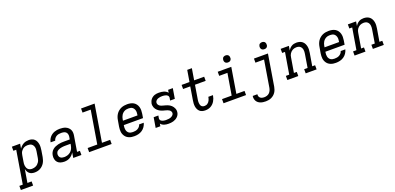

<svg xmlns="http://www.w3.org/2000/svg" viewBox="-33 -1876 6622 3222"><g transform="rotate(-20 3278.0 -265.0)"><path d="M-44 205V131H17L114 -457H63V-530H210L196 -445Q209 -466 228 -484.5Q247 -503 269.5 -515.5Q292 -528 316.5 -533Q341 -538 365 -538Q365 -538 365 -538Q365 -538 366 -538Q393 -538 419.5 -530Q446 -522 465 -504.5Q484 -487 495 -462.5Q506 -438 510.5 -411.5Q515 -385 513 -356.5Q511 -328 507 -300L489 -190Q484 -165 476 -139.5Q468 -114 454.5 -91Q441 -68 421 -48.5Q401 -29 377 -16Q353 -3 327.5 2.5Q302 8 276 8Q250 8 226 1.5Q202 -5 184 -20.5Q166 -36 155 -58Q144 -80 139 -104L100 131H175V205ZM256 -65Q274 -65 292 -69Q310 -73 327 -81.5Q344 -90 358 -103.5Q372 -117 382.5 -133Q393 -149 398.5 -166.5Q404 -184 407 -202L425 -312Q428 -331 429 -350Q430 -369 426 -386.5Q422 -404 413 -419.5Q404 -435 390 -445.5Q376 -456 358 -460Q340 -464 321 -464Q304 -464 287 -461Q270 -458 254 -450Q238 -442 224.5 -429.5Q211 -417 201 -402Q191 -387 186 -370.5Q181 -354 178 -337L160 -227Q156 -208 155 -189Q154 -170 157 -151.5Q160 -133 167.5 -116.5Q175 -100 188 -88Q201 -76 218.5 -70.5Q236 -65 256 -65Z M808 8Q773 8 740.5 -1.5Q708 -11 686.5 -34.5Q665 -58 658 -91.5Q651 -125 657 -159Q661 -186 674 -211Q687 -236 709 -254.5Q731 -273 757 -284Q783 -295 809.5 -301.5Q836 -308 862.5 -310Q889 -312 916 -312H1017L1025 -358Q1028 -380 1023 -402.5Q1018 -425 1002.5 -439.5Q987 -454 964.5 -459Q942 -464 919 -464Q898 -464 876 -460.5Q854 -457 834.5 -446Q815 -435 800.5 -416.5Q786 -398 781 -376H699Q703 -401 713.5 -423.5Q724 -446 740.5 -465.5Q757 -485 778.5 -499.5Q800 -514 823.5 -522.5Q847 -531 871 -534.5Q895 -538 919 -538Q947 -538 973.5 -534Q1000 -530 1024 -519.5Q1048 -509 1067 -491.5Q1086 -474 1097 -451Q1108 -428 1109.5 -400.5Q1111 -373 1106 -346L1061 -74H1112V0H966L981 -94Q968 -71 949 -51Q930 -31 907 -17.5Q884 -4 858.5 2Q833 8 808 8ZM830 -65Q859 -65 889 -74Q919 -83 943.5 -103.5Q968 -124 981.5 -152Q995 -180 1000 -210L1005 -239H916Q903 -239 890.5 -238.5Q878 -238 865 -236.5Q852 -235 839.5 -232.5Q827 -230 814 -226.5Q801 -223 788.5 -217Q776 -211 765.5 -202.5Q755 -194 748.5 -182Q742 -170 740 -157Q737 -138 742 -119Q747 -100 760 -87.5Q773 -75 792 -70Q811 -65 830 -65Z M1250 0V-74H1422L1519 -662H1373V-735H1615L1506 -74H1652V0Z M2057 8Q2034 8 2011 5Q1988 2 1967 -6Q1946 -14 1928.5 -26.5Q1911 -39 1898 -56.5Q1885 -74 1876.5 -94.5Q1868 -115 1865 -137.5Q1862 -160 1863.5 -183.5Q1865 -207 1868 -230L1887 -340Q1891 -367 1900.5 -393.5Q1910 -420 1926 -444Q1942 -468 1965 -487Q1988 -506 2014 -517.5Q2040 -529 2068 -533.5Q2096 -538 2123 -538Q2153 -538 2183 -532Q2213 -526 2237.5 -511Q2262 -496 2279 -472.5Q2296 -449 2304 -421Q2312 -393 2312 -362Q2312 -331 2307 -300L2295 -228H1952L1950 -218Q1947 -199 1946.5 -179.5Q1946 -160 1950 -142.5Q1954 -125 1963.5 -109.5Q1973 -94 1987.5 -84Q2002 -74 2020 -70Q2038 -66 2057 -66Q2078 -66 2100 -69.5Q2122 -73 2141.5 -83.5Q2161 -94 2176.5 -111.5Q2192 -129 2197 -151H2280Q2271 -115 2249.5 -83Q2228 -51 2196.5 -30Q2165 -9 2129 -0.5Q2093 8 2057 8ZM1964 -302H2223L2225 -312Q2228 -331 2229 -350Q2230 -369 2226 -386.5Q2222 -404 2213 -419.5Q2204 -435 2190 -445.5Q2176 -456 2158 -460Q2140 -464 2121 -464Q2103 -464 2084.5 -461Q2066 -458 2049 -449.5Q2032 -441 2017.5 -427.5Q2003 -414 1993 -397.5Q1983 -381 1977 -363.5Q1971 -346 1968 -328Z M2668 8Q2648 8 2628 5.5Q2608 3 2590 -3Q2572 -9 2556 -19.5Q2540 -30 2529 -45L2522 0H2438L2468 -181H2552L2544 -136Q2542 -123 2546 -111Q2550 -99 2559 -91Q2568 -83 2579 -78Q2590 -73 2602.5 -70.5Q2615 -68 2628 -66.5Q2641 -65 2653 -65Q2653 -65 2653.5 -65.5Q2654 -66 2654 -66Q2673 -66 2693 -68Q2713 -70 2732 -77Q2751 -84 2767.5 -98.5Q2784 -113 2788 -133Q2791 -152 2782 -168.5Q2773 -185 2758.5 -195Q2744 -205 2726.5 -211Q2709 -217 2691.5 -221.5Q2674 -226 2656 -231Q2638 -236 2621.5 -243Q2605 -250 2590 -259.5Q2575 -269 2562 -281Q2549 -293 2538.5 -307.5Q2528 -322 2521.5 -339Q2515 -356 2513 -374.5Q2511 -393 2514 -412Q2518 -431 2526 -449Q2534 -467 2547 -482.5Q2560 -498 2577 -509.5Q2594 -521 2613 -527.5Q2632 -534 2651 -536Q2670 -538 2688 -538Q2711 -538 2733 -535.5Q2755 -533 2775.5 -526.5Q2796 -520 2814.5 -508.5Q2833 -497 2845 -480L2853 -530H2937L2907 -349H2823L2831 -394Q2833 -407 2829 -419Q2825 -431 2816.5 -439Q2808 -447 2796.5 -452Q2785 -457 2773 -459.5Q2761 -462 2748 -463.5Q2735 -465 2722 -465Q2704 -465 2685 -462.5Q2666 -460 2647.5 -453Q2629 -446 2614 -431.5Q2599 -417 2596 -398Q2593 -379 2601.5 -362.5Q2610 -346 2624 -335.5Q2638 -325 2655.5 -319Q2673 -313 2690.5 -308.5Q2708 -304 2726 -299Q2744 -294 2760.5 -287.5Q2777 -281 2792.5 -271.5Q2808 -262 2821 -250Q2834 -238 2844 -223.5Q2854 -209 2861 -192.5Q2868 -176 2870 -157.5Q2872 -139 2869 -120Q2866 -99 2855.5 -79.5Q2845 -60 2828.5 -44.5Q2812 -29 2792.5 -18.5Q2773 -8 2752 -2Q2731 4 2710 6Q2689 8 2668 8Z M3322 8Q3295 8 3269 0.5Q3243 -7 3224.5 -24Q3206 -41 3195 -64.5Q3184 -88 3180 -114.5Q3176 -141 3177.5 -168.5Q3179 -196 3184 -224L3222 -457H3094V-530H3235L3269 -735H3352L3318 -530H3497V-456H3306L3266 -212Q3263 -195 3261.5 -179Q3260 -163 3261.5 -147Q3263 -131 3267 -116Q3271 -101 3280 -89.5Q3289 -78 3303.5 -72Q3318 -66 3335 -66Q3349 -66 3363 -69.5Q3377 -73 3389.5 -81.5Q3402 -90 3412 -102Q3422 -114 3428.5 -127.5Q3435 -141 3439.5 -155Q3444 -169 3446 -183Q3446 -185 3446.5 -186.5Q3447 -188 3447 -189H3530Q3529 -187 3529 -184.5Q3529 -182 3528 -180Q3524 -155 3515.5 -131.5Q3507 -108 3493.5 -85.5Q3480 -63 3461 -44.5Q3442 -26 3419 -14Q3396 -2 3371.5 3Q3347 8 3322 8Z M3650 0V-74H3822L3886 -457H3739V-530H3981L3906 -74H4052V0ZM3956 -618Q3941 -618 3927.5 -623Q3914 -628 3905.5 -639.5Q3897 -651 3894.5 -665.5Q3892 -680 3895 -695Q3897 -705 3902 -715Q3907 -725 3916 -731.5Q3925 -738 3935.5 -740.5Q3946 -743 3956 -743Q3971 -743 3985 -737.5Q3999 -732 4007 -720.5Q4015 -709 4017.5 -694.5Q4020 -680 4018 -665Q4016 -655 4010.5 -645Q4005 -635 3996 -628.5Q3987 -622 3976.5 -620Q3966 -618 3956 -618Z M4330 213Q4306 213 4282.5 210Q4259 207 4237 199Q4215 191 4197 177Q4179 163 4167.5 143.5Q4156 124 4152 100.5Q4148 77 4152 53Q4152 53 4152 52.5Q4152 52 4152 52H4235Q4235 52 4235 52Q4235 52 4235 52Q4233 65 4235 78Q4237 91 4243 101.5Q4249 112 4258.5 119.5Q4268 127 4280 131.5Q4292 136 4304.5 137.5Q4317 139 4330 139Q4354 139 4378 131Q4402 123 4420 105.5Q4438 88 4448 64.5Q4458 41 4462 18L4540 -457H4386V-530H4636L4544 30Q4539 55 4531 79Q4523 103 4508.5 125Q4494 147 4473.5 164.5Q4453 182 4429 193Q4405 204 4380 208.5Q4355 213 4330 213ZM4605 -618Q4590 -618 4576.5 -623Q4563 -628 4554.5 -639.5Q4546 -651 4543.5 -665.5Q4541 -680 4544 -695Q4546 -705 4551 -715Q4556 -725 4565 -731.5Q4574 -738 4584.5 -740.5Q4595 -743 4605 -743Q4620 -743 4634 -737.5Q4648 -732 4656 -720.5Q4664 -709 4666.5 -694.5Q4669 -680 4667 -665Q4665 -655 4659.5 -645Q4654 -635 4645 -628.5Q4636 -622 4625.5 -620Q4615 -618 4605 -618Z M4790 0V-74H4850L4914 -457H4863V-530H5010L4997 -451Q5008 -471 5024 -488Q5040 -505 5060 -517Q5080 -529 5102 -533.5Q5124 -538 5145 -538Q5174 -538 5201 -530.5Q5228 -523 5249 -506Q5270 -489 5282.5 -465Q5295 -441 5300.5 -414Q5306 -387 5305 -358Q5304 -329 5299 -300L5261 -74H5312V0H5117V-74H5178L5217 -312Q5220 -331 5221 -349Q5222 -367 5219 -384.5Q5216 -402 5208 -417.5Q5200 -433 5187 -444Q5174 -455 5156.5 -460Q5139 -465 5120 -465Q5103 -465 5086 -461.5Q5069 -458 5053.5 -450Q5038 -442 5024.5 -429.5Q5011 -417 5001 -402Q4991 -387 4985.5 -370.5Q4980 -354 4978 -337L4934 -74H4985V0Z M5657 8Q5634 8 5611 5Q5588 2 5567 -6Q5546 -14 5528.5 -26.5Q5511 -39 5498 -56.5Q5485 -74 5476.5 -94.5Q5468 -115 5465 -137.5Q5462 -160 5463.5 -183.5Q5465 -207 5468 -230L5487 -340Q5491 -367 5500.5 -393.5Q5510 -420 5526 -444Q5542 -468 5565 -487Q5588 -506 5614 -517.5Q5640 -529 5668 -533.5Q5696 -538 5723 -538Q5753 -538 5783 -532Q5813 -526 5837.5 -511Q5862 -496 5879 -472.5Q5896 -449 5904 -421Q5912 -393 5912 -362Q5912 -331 5907 -300L5895 -228H5552L5550 -218Q5547 -199 5546.5 -179.5Q5546 -160 5550 -142.5Q5554 -125 5563.5 -109.5Q5573 -94 5587.5 -84Q5602 -74 5620 -70Q5638 -66 5657 -66Q5678 -66 5700 -69.5Q5722 -73 5741.5 -83.5Q5761 -94 5776.5 -111.5Q5792 -129 5797 -151H5880Q5871 -115 5849.5 -83Q5828 -51 5796.5 -30Q5765 -9 5729 -0.5Q5693 8 5657 8ZM5564 -302H5823L5825 -312Q5828 -331 5829 -350Q5830 -369 5826 -386.5Q5822 -404 5813 -419.5Q5804 -435 5790 -445.5Q5776 -456 5758 -460Q5740 -464 5721 -464Q5703 -464 5684.5 -461Q5666 -458 5649 -449.5Q5632 -441 5617.5 -427.5Q5603 -414 5593 -397.5Q5583 -381 5577 -363.5Q5571 -346 5568 -328Z M5990 0V-74H6050L6114 -457H6063V-530H6210L6197 -451Q6208 -471 6224 -488Q6240 -505 6260 -517Q6280 -529 6302 -533.5Q6324 -538 6345 -538Q6374 -538 6401 -530.5Q6428 -523 6449 -506Q6470 -489 6482.5 -465Q6495 -441 6500.5 -414Q6506 -387 6505 -358Q6504 -329 6499 -300L6461 -74H6512V0H6317V-74H6378L6417 -312Q6420 -331 6421 -349Q6422 -367 6419 -384.5Q6416 -402 6408 -417.5Q6400 -433 6387 -444Q6374 -455 6356.5 -460Q6339 -465 6320 -465Q6303 -465 6286 -461.5Q6269 -458 6253.5 -450Q6238 -442 6224.5 -429.5Q6211 -417 6201 -402Q6191 -387 6185.5 -370.5Q6180 -354 6178 -337L6134 -74H6185V0Z"/></g></svg>

Font: Iosevka Slab Extended Oblique
Style: Regular
Weight: 400
Width: 7
Italic angle: -9°
Monospace: yes
Designer: Belleve Invis
Foundry: Belleve Invis
Version: Version 11.1.0; ttfautohint (v1.8.3)